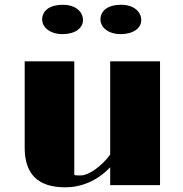

<svg xmlns="http://www.w3.org/2000/svg" viewBox="-20 -780 769 809"><path d="M84 -158.2C84 -46.9 139.2 9.3 255.4 9.3C320.8 9.3 389.2 -17.1 444.3 -75.2V0H654.3V-521.5H444.3V-128.9C407.2 -77.6 352.5 -41 321.3 -41C309.6 -41 299.3 -40 293 -43.5V-521.5H84ZM488.3 -636.2C542 -636.2 575.2 -661.6 575.2 -695.3C575.2 -730 544.4 -759.8 490.7 -759.8C429.7 -759.8 403.3 -731.4 403.3 -698.2C403.3 -663.6 437.5 -636.2 488.3 -636.2ZM243.2 -636.2C296.9 -636.2 329.6 -661.6 329.6 -695.3C329.6 -730 299.3 -759.8 245.1 -759.8C184.6 -759.8 157.7 -731.4 157.7 -698.2C157.7 -663.6 192.4 -636.2 243.2 -636.2Z"/></svg>

Font: Limelight
Style: Regular
Weight: 400
Designer: Nicole Fally
Foundry: Nicole Fally
Version: Version 1.002